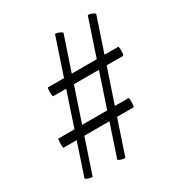

<svg xmlns="http://www.w3.org/2000/svg" viewBox="-140 -585 719 767"><g transform="rotate(-30 219.0 -201.0)"><path d="M68 82Q68 85 59.5 83.5Q51 82 43 78.5Q35 75 36 73L222 -484Q223 -487 231 -485Q239 -483 247 -479Q255 -475 254 -472ZM25 -75Q23 -75 22.5 -85.5Q22 -96 23 -106.5Q24 -117 25 -117H348Q351 -117 351.5 -106.5Q352 -96 351 -85.5Q350 -75 347 -75ZM219 82Q219 85 210.5 83.5Q202 82 194 78.5Q186 75 187 73L373 -484Q374 -487 382 -485Q390 -483 398 -479Q406 -475 405 -472ZM92 -274Q90 -274 89 -284.5Q88 -295 89 -305Q90 -315 92 -315H415Q418 -315 418.5 -305Q419 -295 418 -284.5Q417 -274 414 -274Z"/></g></svg>

Font: Cormorant Garamond Light Medium
Style: Italic
Weight: 500
Italic angle: -10°
Version: Version 4.001